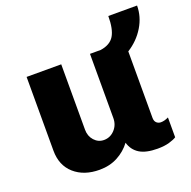

<svg xmlns="http://www.w3.org/2000/svg" viewBox="-118 -764 887 891"><g transform="rotate(-20 325.0 -318.5)"><path d="M569 -100Q587 -100 607 -110V-12Q595 -4 571 3Q547 10 513 10Q456 10 424.5 -9.5Q393 -29 382 -67Q356 -32 316.5 -11Q277 10 227 10Q150 10 102.5 -32Q55 -74 55 -147V-511H226V-188Q226 -156 245.5 -134.5Q265 -113 293 -113Q324 -113 346 -136.5Q368 -160 368 -194V-511H421Q469 -518 488.5 -550Q508 -582 508 -647H650Q650 -592 620 -542.5Q590 -493 539 -461V-133Q539 -116 548 -108Q557 -100 569 -100Z"/></g></svg>

Font: Chivo ExtraBold
Style: Regular
Weight: 800
Designer: Hector Gatti
Foundry: Omnibus-Type
Version: Version 1.007